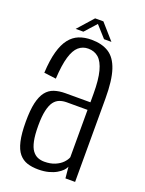

<svg xmlns="http://www.w3.org/2000/svg" viewBox="-134 -760 626 830"><g transform="rotate(20 179.0 -345.0)"><path d="M148 4Q175 4 195.5 -1.5Q216 -7 230.8 -15.5Q245.5 -24 254.8 -33.5Q264 -43 267.5 -52L272.5 0H317V-384Q317 -467 301.2 -514.5Q285.5 -562 253.8 -582Q222 -602 174 -602Q142.5 -602 117.2 -592Q92 -582 73.8 -558.8Q55.5 -535.5 44.5 -496.2Q33.5 -457 30.5 -398L86 -391Q89.5 -455 100.5 -492Q111.5 -529 130 -545Q148.5 -561 174 -561Q202.5 -561 221.8 -544Q241 -527 251.2 -488.5Q261.5 -450 261.5 -385V-346H146.5Q118 -346 95.5 -338.5Q73 -331 58 -311.8Q43 -292.5 35.2 -259Q27.5 -225.5 27.5 -172Q27.5 -117.5 35.5 -82.8Q43.5 -48 59.2 -29.2Q75 -10.5 97.2 -3.2Q119.5 4 148 4ZM161.5 -36.5Q145 -36.5 131 -42.2Q117 -48 106.2 -62.5Q95.5 -77 89.8 -104Q84 -131 84 -174.5Q84 -217 90.2 -244.2Q96.5 -271.5 107.2 -285.8Q118 -300 132.8 -305.5Q147.5 -311 165 -311H261V-93Q256.5 -80.5 243.8 -67.2Q231 -54 210.2 -45.2Q189.5 -36.5 161.5 -36.5ZM93 -622.5H128.5L176 -675.5L223.5 -622.5H257.5L194.5 -694H156.5Z"/></g></svg>

Font: Anybody Condensed Light
Style: Regular
Weight: 300
Width: 3
Designer: Tyler Finck
Foundry: Etcetera Type Company
Version: Version 1.113;gftools[0.9.25]